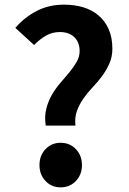

<svg xmlns="http://www.w3.org/2000/svg" viewBox="-20 -793 554 827"><path d="M177 -252Q171 -292 179.5 -325Q188 -358 204 -385.5Q220 -413 241 -437Q262 -461 280 -483Q298 -505 310.5 -527Q323 -549 323 -573Q323 -611 300 -633Q277 -655 238 -655Q205 -655 178 -639.5Q151 -624 127 -599L46 -673Q85 -718 137.5 -745.5Q190 -773 256 -773Q301 -773 339 -761.5Q377 -750 405 -726Q433 -702 448.5 -666.5Q464 -631 464 -583Q464 -548 451 -519Q438 -490 419.5 -465Q401 -440 379 -417Q357 -394 339.5 -369Q322 -344 311.5 -315.5Q301 -287 305 -252ZM241 14Q202 14 176 -13.5Q150 -41 150 -82Q150 -123 176 -150.5Q202 -178 241 -178Q281 -178 307 -150.5Q333 -123 333 -82Q333 -41 307 -13.5Q281 14 241 14Z"/></svg>

Font: Kinto Sans
Style: Bold
Weight: 700
Designer: Authors: Ryoko NISHIZUKA  (kana & ideographs); Paul D. Hunt (Latin, Greek & Cyrillic); Wenlong ZHANG  (bopomofo); Sandol
Foundry: Adobe Systems Incorporated, ookami Inc.
Version: Version 0.001